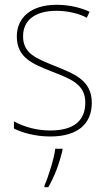

<svg xmlns="http://www.w3.org/2000/svg" viewBox="-20 -558 444 799"><path d="M362 -130C362 -226 287 -251 207 -284C132 -315 76 -334 76 -407C76 -477 130 -513 215 -513C260 -513 310 -502 341 -484L353 -509C317 -526 269 -538 215 -538C110 -538 50 -485 50 -407C50 -317 116 -292 199 -259C277 -229 335 -206 335 -131C335 -59 291 -15 189 -15C134 -15 82 -29 38 -53V-23C70 -7 125 10 189 10C305 10 362 -44 362 -130ZM240 68V61H210C205 103 180 181 165 214V221H181C208 175 228 118 240 68Z"/></svg>

Font: Noto Sans Arabic SemCond Thin
Style: Regular
Weight: 100
Width: 4
Designer: Monotype Design Team, Nadine Chahine, Nizar Qandah and Khaled Hosny
Foundry: Monotype Imaging Inc.
Version: Version 2.012